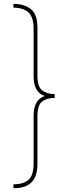

<svg xmlns="http://www.w3.org/2000/svg" viewBox="-20 -860 340 1000"><path d="M54 120H50V100Q101 100 128 77Q155 54 155 -10V-257Q155 -341 213 -360Q155 -379 155 -463V-710Q155 -771 128 -795.5Q101 -820 50 -820V-840Q104 -840 139.5 -813.5Q175 -787 175 -715V-464Q175 -408 200 -389Q225 -370 265 -370V-350Q226 -350 200.5 -332Q175 -314 175 -256V-5Q175 120 54 120Z"/></svg>

Font: Tanohe Sans Thin
Style: Regular
Weight: 100
Designer: Village Type and Design LLC & Cristiano Sobral
Foundry: Cooper Hewitt Smithsonian Design Museum
Version: Version 1.00;September 29, 2021;FontCreator 13.0.0.2655 64-b